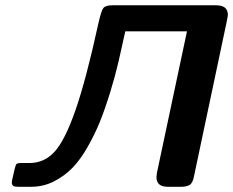

<svg xmlns="http://www.w3.org/2000/svg" viewBox="-20 -714 891 734"><path d="M24.9 -15.1 25.9 -23.9Q38.1 -81.1 42 -85.9Q45.9 -90.8 60.1 -90.8H92.8Q148.9 -90.8 188.5 -133.8Q228 -176.8 268.6 -293Q309.1 -409.2 356 -624Q367.2 -673.8 375 -683.1Q383.8 -694.3 412.1 -693.8H806.2Q851.1 -693.8 851.1 -657.2Q851.1 -652.3 846.2 -628.9L721.2 -38.1Q716.3 -13.2 704.1 -6.6Q691.9 0 673.8 0H621.1Q578.1 0 578.1 -37.1Q578.1 -42 580.1 -54.2L694.8 -594.2H459Q444.8 -529.3 432.9 -477.5Q420.9 -425.8 401.4 -361.8Q381.8 -297.9 362.3 -249.5Q342.8 -201.2 314.9 -152.1Q287.1 -103 256.1 -71.5Q225.1 -40 185.1 -20Q145 0 100.1 0H48.8Q34.7 0 30.3 -3.7Q25.9 -7.3 24.9 -15.1Z"/></svg>

Font: CMU Sans Serif
Style: BoldOblique
Weight: 700
Italic angle: -12°
Version: Version 0.7.0